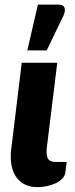

<svg xmlns="http://www.w3.org/2000/svg" viewBox="-20 -782 316 808"><path d="M71.5 -518H221L177 -160.5Q173.5 -130.5 181.2 -115.5Q189 -100.5 212.5 -100.5H260.5L255 -56.5Q253 -41.5 241.5 -29.8Q230 -18 213 -10.2Q196 -2.5 176.2 1.5Q156.5 5.5 138 5.5Q105.5 5.5 82.8 -6.5Q60 -18.5 46.2 -39.8Q32.5 -61 27.8 -90Q23 -119 27 -152.5ZM95 -570 139.5 -762.5H226.5Q246 -762.5 251.2 -750.2Q256.5 -738 247.5 -717L176.5 -570Z"/></svg>

Font: Lato ExtraBold
Style: Italic
Weight: 800
Italic angle: -7°
Designer: Lukasz Dziedzic with Adam Twardoch and Botio Nikoltchev
Foundry: tyPoland Lukasz Dziedzic
Version: Version 2.015; 2015-08-06; http://www.latofonts.com/